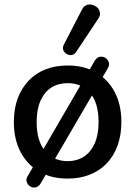

<svg xmlns="http://www.w3.org/2000/svg" viewBox="-20 -790 605 859"><path d="M283 9Q209 9 155.5 -22Q102 -53 72 -110Q42 -167 42 -244Q42 -303 59 -349Q76 -395 107.5 -428.5Q139 -462 183.5 -479.5Q228 -497 283 -497Q356 -497 409.5 -466Q463 -435 493 -378.5Q523 -322 523 -244Q523 -186 506 -139Q489 -92 457.5 -59Q426 -26 381.5 -8.5Q337 9 283 9ZM283 -69Q324 -69 355 -89Q386 -109 403.5 -148Q421 -187 421 -244Q421 -330 383 -374Q345 -418 283 -418Q241 -418 210 -398.5Q179 -379 161.5 -340Q144 -301 144 -244Q144 -159 182 -114Q220 -69 283 -69ZM161 32Q152 46 139 48.5Q126 51 115 44Q104 37 99.5 24Q95 11 105 -4L405 -520Q414 -534 427 -536Q440 -538 451 -531.5Q462 -525 466.5 -512Q471 -499 462 -484ZM321 -558Q313 -546 301.5 -544Q290 -542 279 -548Q268 -554 263.5 -565Q259 -576 265 -589L346 -746Q354 -762 366.5 -767Q379 -772 392.5 -768.5Q406 -765 415.5 -756Q425 -747 427 -733.5Q429 -720 420 -707Z"/></svg>

Font: Nunito ExtraLight SemiBold
Style: Regular
Weight: 600
Version: Version 3.602